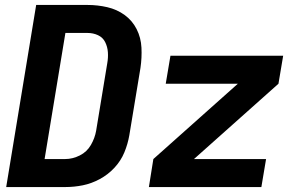

<svg xmlns="http://www.w3.org/2000/svg" viewBox="-20 -755 1192 775"><path d="M5 0H244Q279 0 314 -7Q349 -14 382.5 -32Q416 -50 442 -78Q468 -106 482 -140Q496 -174 502 -209L547 -481Q553 -522 551 -562.5Q549 -603 531.5 -637.5Q514 -672 483 -694.5Q452 -717 413 -726Q374 -735 333 -735H126ZM243 -113H160L244 -622H333Q356 -622 375.5 -613Q395 -604 404.5 -585Q414 -566 415.5 -544Q417 -522 413 -500L368 -227Q363 -198 347 -170Q331 -142 302 -127.5Q273 -113 243 -113ZM581 0H1035L1054 -113H763L1104 -417L1123 -530H668L649 -417H940L599 -113Z"/></svg>

Font: Iosevka Sparkle XBdObl
Style: Regular
Weight: 800
Italic angle: -9°
Designer: Belleve Invis
Foundry: Belleve Invis
Version: Version 4.5.0; ttfautohint (v1.8.3)